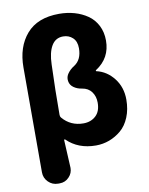

<svg xmlns="http://www.w3.org/2000/svg" viewBox="-106 -887 903 1167"><g transform="rotate(-10 345.5 -304.0)"><path d="M156.2 204.1Q121.1 204.1 96.2 179.2Q71.3 154.3 71.3 119.1V-527.3Q71.3 -654.3 139.2 -732.9Q207 -811.5 340.8 -811.5Q390.6 -811.5 435.1 -798.8Q479.5 -786.1 515.6 -761.2Q551.8 -736.3 572.8 -695.3Q593.8 -654.3 593.8 -602.5Q593.8 -494.1 502.9 -435.5Q501 -433.6 501 -431.2Q501 -428.7 503.9 -428.7Q567.4 -414.1 610.4 -358.9Q653.3 -303.7 653.3 -227.5Q653.3 -167 633.3 -118.7Q613.3 -70.3 579.6 -42Q545.9 -13.7 506.3 1Q466.8 15.6 423.8 15.6Q314.5 15.6 245.1 -52.7Q243.2 -54.7 240.7 -53.7Q238.3 -52.7 238.3 -49.8Q247.1 108.4 247.1 123Q247.1 155.3 224.6 178.7Q201.2 204.1 166 204.1ZM372.1 -129.9Q418 -129.9 448.2 -157.7Q478.5 -185.5 478.5 -239.3Q478.5 -278.3 458 -306.2Q437.5 -334 399.4 -339.8Q371.1 -343.8 349.6 -358.9Q328.1 -374 324.2 -398.4Q323.2 -404.3 323.2 -409.2Q323.2 -428.7 335 -445.3Q350.6 -467.8 376 -483.4Q423.8 -513.7 423.8 -585Q423.8 -627 399.9 -649.4Q376 -671.9 340.8 -671.9Q293.9 -671.9 269.5 -630.9Q245.1 -589.8 243.2 -516.6Q237.3 -359.4 237.3 -206.1Q237.3 -195.3 243.2 -188.5Q293 -129.9 372.1 -129.9Z"/></g></svg>

Font: Gen Jyuu GothicX Heavy
Style: Bold
Weight: 900
Designer: [Source Han Sans]
Ryoko NISHIZUKA  (kana & ideographs); Paul D. Hunt (Latin, Greek & Cyrillic); Wenlong ZHANG  (bopomofo
Version: Version 1.002.20150607